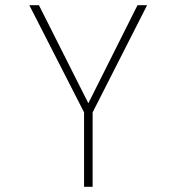

<svg xmlns="http://www.w3.org/2000/svg" viewBox="-20 -720 690 740"><path d="M304 0V-287L93 -700H130L320.5 -322L510 -700H547L337 -287V0Z"/></svg>

Font: Trispace Thin
Style: Regular
Weight: 100
Designer: Tyler Finck
Foundry: Etcetera Type Company
Version: Version 1.210